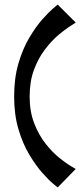

<svg xmlns="http://www.w3.org/2000/svg" viewBox="-20 -623 367 842"><path d="M233 199Q233 199 213.5 183Q194 167 166 135.5Q138 104 109 56Q80 8 61 -56Q42 -120 42 -200Q42 -281 61 -345.5Q80 -410 109 -458.5Q138 -507 166 -538.5Q194 -570 213.5 -586.5Q233 -603 233 -603L312 -524Q308 -521 286.5 -507.5Q265 -494 235.5 -469Q206 -444 177 -406Q148 -368 129 -317Q110 -266 110 -200Q110 -133 130.5 -81Q151 -29 181 8.5Q211 46 241 70Q271 94 291.5 106Q312 118 312 118Z"/></svg>

Font: Darker Grotesque Light
Style: Bold
Weight: 700
Version: Version 1.000;gftools[0.9.28]